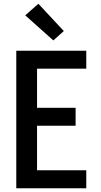

<svg xmlns="http://www.w3.org/2000/svg" viewBox="-20 -1006 540 1026"><path d="M67 0V-735H441V-639H178V-430H384V-334H178V-96H441V0ZM265 -790 115 -924 185 -986 321 -840Z"/></svg>

Font: Zed Mono
Style: Bold
Weight: 700
Monospace: yes
Designer: Belleve Invis
Foundry: Belleve Invis
Version: Version 1.0.0; ttfautohint (v1.8.4)